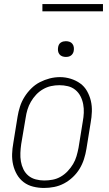

<svg xmlns="http://www.w3.org/2000/svg" viewBox="-20 -923 540 951"><path d="M198 8Q171 8 144.5 1.5Q118 -5 97.5 -20.5Q77 -36 64 -58.5Q51 -81 45 -107Q39 -133 40 -160.5Q41 -188 46 -215L67 -345Q71 -370 79 -395Q87 -420 101 -442.5Q115 -465 134.5 -484.5Q154 -504 177.5 -516Q201 -528 226 -534.5Q251 -541 277 -541Q304 -541 330 -533Q356 -525 377 -510Q398 -495 411 -472Q424 -449 430 -423.5Q436 -398 435 -370Q434 -342 429 -315L408 -185Q404 -160 396 -135Q388 -110 374.5 -87.5Q361 -65 341 -46Q321 -27 297.5 -14.5Q274 -2 248.5 3Q223 8 198 8ZM199 -29Q220 -29 241 -33Q262 -37 281 -48Q300 -59 315.5 -75.5Q331 -92 342 -110.5Q353 -129 359 -149.5Q365 -170 369 -191L390 -321Q394 -342 395 -364Q396 -386 392 -407Q388 -428 378.5 -446.5Q369 -465 353 -478Q337 -491 316.5 -496Q296 -501 274 -501Q253 -501 232.5 -496.5Q212 -492 193 -481Q174 -470 159 -454Q144 -438 133 -419Q122 -400 116 -380Q110 -360 107 -339L85 -209Q82 -188 81 -166Q80 -144 83.5 -123.5Q87 -103 96 -84.5Q105 -66 120.5 -53Q136 -40 157 -34.5Q178 -29 199 -29ZM306 -641Q297 -641 288.5 -644Q280 -647 274.5 -654Q269 -661 267.5 -670.5Q266 -680 268 -690Q269 -696 272 -702Q275 -708 281 -712Q287 -716 293.5 -717.5Q300 -719 306 -719Q316 -719 324.5 -716Q333 -713 338.5 -706Q344 -699 345.5 -689.5Q347 -680 345 -670Q344 -664 340.5 -658Q337 -652 331.5 -648Q326 -644 319.5 -642.5Q313 -641 306 -641ZM190 -867V-903H490V-867Z"/></svg>

Font: Iosevka Slab Extralight
Style: Italic
Weight: 200
Italic angle: -9°
Monospace: yes
Designer: Belleve Invis
Foundry: Belleve Invis
Version: Version 11.1.1; ttfautohint (v1.8.3)